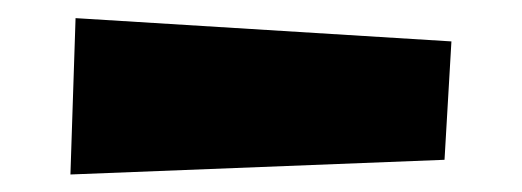

<svg xmlns="http://www.w3.org/2000/svg" viewBox="-20 -456 590 217"><path d="M490.2 -409.2 482.4 -275.4 59.6 -258.8 65.4 -435.5Z"/></svg>

Font: Fontdiner Swanky
Style: Regular
Weight: 400
Designer: Font Diner, Inc
Foundry: Font Diner, Inc
Version: Version 1.000